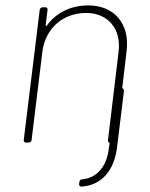

<svg xmlns="http://www.w3.org/2000/svg" viewBox="-20 -528 557 711"><path d="M433 -205 449 -340C461 -440 403 -508 307 -508C242 -508 188 -481 154 -434C152 -431 149 -431 149 -435L156 -491C157 -497 154 -501 148 -501H138C132 -501 128 -497 127 -491L68 -10C67 -4 71 0 77 0H86C92 0 97 -4 97 -10L137 -337C148 -422 212 -480 299 -480C380 -480 430 -421 419 -335L380 -10C379 -6 380 -2 383 -1C385 0 386 2 386 4L383 22C376 85 341 131 285 136C278 136 275 140 274 146L273 153C272 159 276 163 282 163C357 158 402 103 413 21L439 -191C439 -195 438 -199 435 -200C433 -201 432 -203 433 -205Z"/></svg>

Font: Barlow Thin
Style: Italic
Weight: 250
Italic angle: -7°
Designer: Jeremy Tribby
Foundry: Tribby Type
Version: Version 1.422;hotconv 1.0.109;makeotfexe 2.5.65596